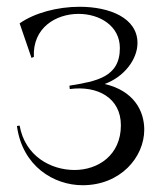

<svg xmlns="http://www.w3.org/2000/svg" viewBox="-20 -530 486 567"><path d="M289 -282C347 -303 386 -355 386 -403C386 -477 304 -510 215 -510C150 -510 82 -492 38 -461L73 -359L80 -362C76 -448 145 -489 212 -489C274 -489 334 -454 334 -388C334 -301 263 -290 185 -277L186 -267C268 -278 337 -241 337 -160C337 -72 270 -28 200 -28C130 -28 54 -69 38 -159L30 -158C46 -39 139 17 224 17C336 17 406 -66 406 -147C406 -203 375 -262 289 -282Z"/></svg>

Font: Sinistre
Style: Regular
Weight: 400
Designer: Jules Durand
Foundry: Collletttivo
Version: Version 69.420;Glyphs 3.2 (3217)